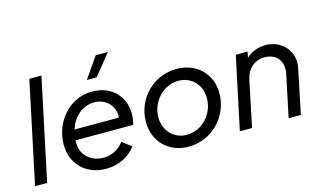

<svg xmlns="http://www.w3.org/2000/svg" viewBox="-93 -1082 2312 1380"><g transform="rotate(-15 1063.0 -392.0)"><path d="M22 0H112L272 -756H182Z M777 -796H687L579 -641H652ZM817 -243C823 -263 829 -292 829 -324C829 -448 743 -551 591 -551C423 -551 298 -402 298 -234C298 -86 405 12 549 12C646 12 729 -34 772 -96L703 -147C670 -104 620 -70 552 -70C461 -70 388 -130 388 -222V-243ZM590 -472C670 -472 739 -410 732 -320H402C429 -407 496 -472 590 -472Z M1164 12C1337 12 1475 -131 1475 -303C1475 -449 1369 -551 1221 -551C1047 -551 911 -410 911 -239C911 -90 1018 12 1164 12ZM1173 -74C1077 -74 1006 -147 1006 -247C1006 -366 1100 -465 1213 -465C1309 -465 1379 -392 1379 -293C1379 -173 1286 -74 1173 -74Z M1884 -551C1832 -551 1777 -532 1739 -495L1748 -539H1660L1546 0H1637L1708 -342C1725 -421 1782 -468 1854 -468C1943 -468 1993 -402 1975 -315L1909 0H2000L2069 -334C2093 -448 2006 -551 1884 -551Z"/></g></svg>

Font: Plus Jakarta Text
Style: Italic
Weight: 400
Italic angle: -12°
Designer: Gumpita Rahayu
Foundry: Tokotype Studio
Version: Version 1.000;hotconv 1.0.109;makeotfexe 2.5.65596